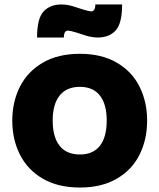

<svg xmlns="http://www.w3.org/2000/svg" viewBox="-20 -823 714 860"><path d="M35 0ZM35 -283Q35 -367 69.5 -435Q104 -503 172 -542.5Q240 -582 338 -582Q435 -582 503 -542.5Q571 -503 605 -435Q639 -367 639 -283Q639 -198 605 -130Q571 -62 503 -22.5Q435 17 338 17Q240 17 172 -22.5Q104 -62 69.5 -130Q35 -198 35 -283ZM458 -283Q458 -356 427.5 -395Q397 -434 338 -434Q278 -434 247 -395Q216 -356 216 -283Q216 -209 247 -170Q278 -131 338 -131Q397 -131 427.5 -170Q458 -209 458 -283ZM255 -803Q283 -803 313 -793L350 -781Q380 -772 388 -772Q407 -772 407 -803H527Q527 -718 498 -686.5Q469 -655 418 -655Q390 -655 360 -665L323 -677Q293 -686 285 -686Q266 -686 266 -655H146Q146 -740 175 -771.5Q204 -803 255 -803Z"/></svg>

Font: Biryani Black
Style: Regular
Weight: 900
Designer: Dan Reynolds and Mathieu Reguer
Foundry: Dan Reynolds and Mathieu Reguer
Version: Version 1.004; ttfautohint (v1.1) -l 5 -r 5 -G 72 -x 0 -D la